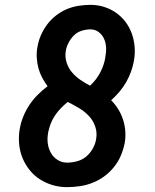

<svg xmlns="http://www.w3.org/2000/svg" viewBox="-20 -763 640 791"><path d="M256 8Q225 8 196.5 -0.5Q168 -9 144 -24.5Q120 -40 102 -62.5Q84 -85 73 -111.5Q62 -138 59 -168.5Q56 -199 61 -230Q65 -255 75 -280.5Q85 -306 100 -329Q115 -352 135 -372Q155 -392 176 -408Q164 -424 154 -442.5Q144 -461 138.5 -481.5Q133 -502 131.5 -524Q130 -546 134 -568Q138 -593 148 -616.5Q158 -640 173.5 -661Q189 -682 210 -698.5Q231 -715 254.5 -725Q278 -735 303.5 -739Q329 -743 353 -743Q382 -743 409 -734.5Q436 -726 458 -710.5Q480 -695 496.5 -673.5Q513 -652 522.5 -626Q532 -600 534.5 -571.5Q537 -543 532 -514Q528 -491 520 -468.5Q512 -446 500 -425Q488 -404 472 -385Q456 -366 438 -350Q454 -334 466.5 -314Q479 -294 486.5 -271.5Q494 -249 496 -224.5Q498 -200 494 -175Q489 -149 478.5 -123.5Q468 -98 450 -75.5Q432 -53 409.5 -36.5Q387 -20 361.5 -10Q336 0 309 4Q282 8 256 8ZM351 -410Q377 -434 393 -464.5Q409 -495 414 -527V-530Q418 -549 417 -568Q416 -587 408.5 -603.5Q401 -620 386.5 -631Q372 -642 353 -642Q335 -642 317 -636.5Q299 -631 285.5 -618Q272 -605 263 -588Q254 -571 251 -553Q247 -528 254.5 -505Q262 -482 277 -464.5Q292 -447 311 -434Q330 -421 351 -410ZM256 -93Q276 -93 297 -98.5Q318 -104 334.5 -117.5Q351 -131 362 -150.5Q373 -170 376 -190Q381 -217 372 -242.5Q363 -268 345 -286.5Q327 -305 305 -318Q283 -331 259 -343Q244 -331 230.5 -317Q217 -303 206 -286.5Q195 -270 188.5 -252.5Q182 -235 178 -216V-214Q174 -192 177 -171Q180 -150 190 -132.5Q200 -115 217.5 -104Q235 -93 256 -93Z"/></svg>

Font: Iosevka HT Extended
Style: Bold Italic
Weight: 700
Width: 7
Italic angle: -9°
Monospace: yes
Designer: Belleve Invis
Foundry: Belleve Invis
Version: Version 32.3.0; ttfautohint (v1.8.4)